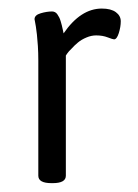

<svg xmlns="http://www.w3.org/2000/svg" viewBox="-20 -420 317 442"><path d="M98.3 1.6Q68.2 1.6 68.2 -15.5V-281Q68.2 -298.5 67.2 -314.1Q66.2 -329.8 65 -340.3Q63.8 -350.8 62.6 -358.7Q61.4 -366.6 60.4 -371Q59.5 -375.3 59.5 -375.7Q59.5 -385.3 73.5 -389.4Q87.6 -393.6 99.9 -393.6Q103.4 -393.6 106.6 -392Q109.8 -390.4 112.2 -386.8Q114.5 -383.3 116.3 -379.9Q118.1 -376.5 119.7 -371Q121.3 -365.4 122.3 -361.7Q123.3 -357.9 124.5 -352Q125.6 -346 126.4 -343.2Q165.7 -400.3 214.4 -400.3Q235.4 -400.3 246.7 -392Q258 -383.7 258 -371Q258 -358.3 253.5 -343.8Q248.9 -329.4 242.6 -329.4Q239.8 -329.4 228.1 -333.9Q216.4 -338.5 201.3 -338.5Q190.2 -338.5 179 -333.7Q167.7 -329 159.5 -322.2Q151.4 -315.5 145.1 -308.4Q137.9 -301.6 134.8 -296.9L131.6 -292.1V-15.5Q131.6 1.6 101.5 1.6Z"/></svg>

Font: Jaldi
Style: Regular
Weight: 400
Designer: Pablo Cosgaya and Nicolas Silva
Foundry: Omnibus-Type
Version: Version 1.001;PS 001.001;hotconv 1.0.70;makeotf.lib2.5.58329